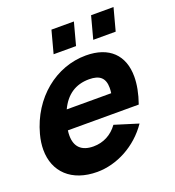

<svg xmlns="http://www.w3.org/2000/svg" viewBox="-136 -843 879 965"><g transform="rotate(-20 304.0 -360.5)"><path d="M215.5 -616H335.5L367.6 -736H247.6ZM427.5 -616H547.5L579.6 -736H459.6ZM152.1 -232H531.1C549.4 -284 558.2 -331.1 558.2 -372.3C558.2 -486.4 490 -555 365.1 -555C205.1 -555 61.3 -440 13.9 -263C6.2 -234.5 2.5 -207.4 2.5 -182.1C2.5 -63.8 83.6 15 220.4 15C324.4 15 434.7 -42 502.2 -141L376.6 -180C344.8 -136 299.4 -112 246.4 -112C182.2 -112 150.1 -144.8 150.1 -204.5C150.1 -213.1 150.7 -222.3 152.1 -232ZM339.5 -437C395.9 -437 422.7 -414 422.7 -361.1C422.7 -352.6 422 -343.2 420.6 -333H182.6C215 -401.5 266.5 -437 339.5 -437Z"/></g></svg>

Font: Manrope
Style: ExtraBoldItalic
Weight: 800
Italic angle: -15°
Designer: Mikhail Sharanda
Foundry: Mikhail Sharanda
Version: Version 4.502;hotconv 1.0.109;makeotfexe 2.5.65596